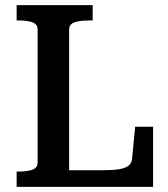

<svg xmlns="http://www.w3.org/2000/svg" viewBox="-20 -730 658 750"><path d="M342 -710H45V-650H55Q86 -650 106.5 -643Q127 -636 127 -614V-96Q127 -74 106.5 -67Q86 -60 55 -60H45V0H578V-235H508L496 -112Q495 -93 482.5 -83Q470 -73 445 -69Q420 -65 380 -65H250V-614Q250 -636 271.5 -643Q293 -650 326 -650H342Z"/></svg>

Font: Roboto Serif SemiCondensed Medium
Style: Regular
Weight: 500
Width: 4
Designer: Greg Gazdowicz
Foundry: Commercial Type
Version: Version 1.007